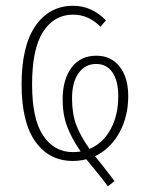

<svg xmlns="http://www.w3.org/2000/svg" viewBox="-20 -551 522 669"><path d="M426.8 -215.8Q426.8 -145 395.8 -88.6Q364.7 -32.2 311 -6.8Q314.5 -2.9 339.4 28.6Q364.3 60.1 378.9 80.1L356 98.1Q340.3 76.7 312.5 42.7Q284.7 8.8 280.8 3.9Q257.8 9.8 233.9 9.8Q150.9 9.8 103 -57.9Q55.2 -125.5 55.2 -256.8Q55.2 -390.6 103.5 -460.7Q151.9 -530.8 234.9 -530.8Q299.8 -530.8 349.1 -480L330.1 -458Q288.1 -500 234.9 -500Q168.9 -500 130.4 -440.7Q91.8 -381.3 91.8 -256.8Q91.8 -136.7 130.1 -78.9Q168.5 -21 233.9 -21Q245.6 -21 261.2 -22.9Q229 -69.3 213.4 -111.6Q197.8 -153.8 198.2 -208Q199.2 -275.9 230 -316.4Q260.7 -356.9 315.9 -356.9Q366.7 -356.9 396.7 -319.1Q426.8 -281.2 426.8 -215.8ZM231 -208Q231 -154.3 245.8 -115.2Q260.7 -76.2 292 -32.2Q339.4 -52.2 365.7 -101.1Q392.1 -149.9 392.1 -215.8Q392.1 -268.6 372.1 -298.3Q352.1 -328.1 314.9 -328.1Q276.9 -328.1 253.9 -296.4Q231 -264.6 231 -208Z"/></svg>

Font: Fira Sans Compressed UltraLight
Style: Regular
Weight: 200
Width: 1
Designer: Carrois Corporate & Edenspiekermann AG
Foundry: Carrois Corporate GbR & Edenspiekermann AG
Version: Version 4.203;PS 004.203;hotconv 1.0.88;makeotf.lib2.5.64775